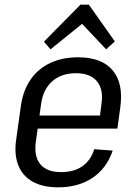

<svg xmlns="http://www.w3.org/2000/svg" viewBox="-20 -793 586 821"><path d="M229 8Q163 8 120 -16Q77 -40 58.5 -85.5Q40 -131 49 -195L70 -345Q80 -409 112 -454.5Q144 -500 195.5 -524Q247 -548 314 -548Q415 -548 462 -492Q509 -436 494 -331L482 -243H125L133 -299H422L404 -271L414 -350Q423 -412 394 -446Q365 -480 305 -480Q243 -480 204 -446Q165 -412 156 -350L133 -185Q125 -123 153 -90Q181 -57 241 -57Q296 -57 332 -82Q368 -107 383 -155L462 -149Q436 -73 375.5 -32.5Q315 8 229 8ZM168 -615 324 -773H360L471 -616L434 -582L315 -708H352L196 -582Z"/></svg>

Font: Pathway Extreme SemiCondensed
Style: Italic
Weight: 400
Width: 4
Italic angle: -8°
Version: Version 1.001;gftools[0.9.26]